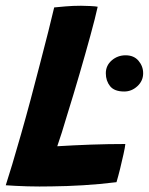

<svg xmlns="http://www.w3.org/2000/svg" viewBox="-26 -670 530 684"><path d="M-5.5 -10Q3.5 -37.5 17.8 -85Q32 -132.5 49 -192Q66 -251.5 83 -315Q99.5 -378 116 -440.8Q132.5 -503.5 145.8 -556.5Q159 -609.5 167 -643.5Q180 -645 207 -647.2Q234 -649.5 262.5 -649.5Q277 -649.5 296.2 -648.5Q315.5 -647.5 322 -646Q313.5 -607 296.2 -544Q279 -481 257.2 -406.2Q235.5 -331.5 212.5 -258Q203 -225.5 194.2 -197.8Q185.5 -170 178 -149Q235.5 -152.5 297.8 -154.8Q360 -157 420.5 -157Q419.5 -145.5 414 -120.8Q408.5 -96 401.8 -68.5Q395 -41 389 -21Q328.5 -13.5 269.8 -10Q211 -6.5 158.5 -6Q114 -5 71.5 -6.2Q29 -7.5 -5.5 -10ZM416.5 -344Q381.5 -344 366.2 -363Q351 -382 351 -409Q351 -436.5 372 -454.8Q393 -473 421.5 -473Q451 -473 467.5 -453.5Q484 -434 484 -409Q484 -382 463.5 -363Q443 -344 416.5 -344Z"/></svg>

Font: Grandstander SemiBold
Style: Italic
Weight: 600
Italic angle: -15°
Designer: Tyler Finck
Foundry: Etcetera Type Co
Version: Version 1.200; ttfautohint (v1.8.3)